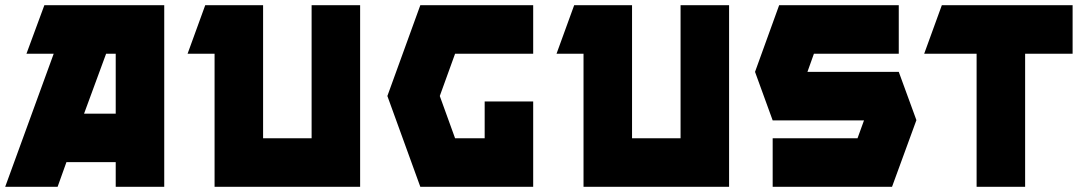

<svg xmlns="http://www.w3.org/2000/svg" viewBox="-20 -720 4184 740"><path d="M187 -513H82L151 -700H613V0H426V-95H236L202 0H0ZM426 -282V-513H389L304 -282Z M703 -513 771 -700H994V-187H1181V-700H1368V0H807V-513Z M1473 -350 1600 -700H2035V-513H1734L1675 -350L1734 -187H1848V-329H2035V0H1600Z M2125 -513 2193 -700H2416V-187H2603V-700H2790V0H2229V-513Z M3444 -700V-513H3117L3092 -443H3444L3512 -257L3418 0H2958V-187H3285L3310 -256H2958L2890 -443L2983 -700Z M3542 -513 3610 -700H4114V-513H3931V0H3744V-513Z"/></svg>

Font: Clickuper
Style: Bold
Weight: 700
Designer: Denis Ignatov
Foundry: Denis Ignatov
Version: Version 1.10 April 16, 2021